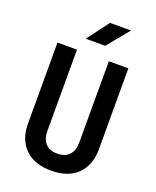

<svg xmlns="http://www.w3.org/2000/svg" viewBox="-172 -1049 943 1159"><g transform="rotate(20 300.0 -470.0)"><path d="M300 10Q192.7 10 132.6 -48.5Q72.4 -107.1 72.4 -208.2V-730H197.6V-208.8Q197.6 -157 223.5 -128.1Q249.5 -99.3 300 -99.3Q349.5 -99.3 376 -128.1Q402.4 -157 402.4 -208.8V-730H527.6V-208.2Q527.6 -107.3 467.6 -48.6Q407.7 10 300 10ZM224.4 -810 329.9 -950H464.3L349.8 -810Z"/></g></svg>

Font: Atlassian Mono
Style: Regular
Weight: 400
Monospace: yes
Designer: Philipp Nurullin, Konstantin Bulenkov
Foundry: Modifications by Atlassian Pty Ltd, manufactured by JetBrains
Version: Version 2.304